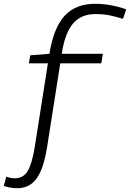

<svg xmlns="http://www.w3.org/2000/svg" viewBox="-106 -770 684 1010"><path d="M-15 220Q-53 220 -86 208L-73 159Q-49 168 -29 168Q17 168 40 129Q63 90 77 2L146 -437H46L53 -479L154 -487Q176 -624 234 -687Q292 -750 395 -750Q474 -750 558 -721L541 -671Q505 -682 472 -689Q439 -696 396 -696Q320 -696 277.5 -645.5Q235 -595 219 -487H435L427 -437H211L142 2Q124 117 87 168.5Q50 220 -15 220Z"/></svg>

Font: Georama Expanded Light
Style: Italic
Weight: 300
Width: 7
Italic angle: -9°
Designer: Jean-Baptiste Levee
Foundry: Production Type
Version: Version 1.000